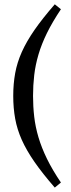

<svg xmlns="http://www.w3.org/2000/svg" viewBox="-20 -736 330 892"><path d="M133.5 -290.5Q133.5 -241 139 -193.5Q144.5 -146 158.8 -98Q173 -50 198.2 1.8Q223.5 53.5 263 112L234.5 135.5Q177.5 70 140.2 16.2Q103 -37.5 81.2 -86.2Q59.5 -135 50.5 -184.5Q41.5 -234 41.5 -290.5Q41.5 -346.5 50.5 -396Q59.5 -445.5 81.2 -494.2Q103 -543 140.2 -596.8Q177.5 -650.5 234.5 -716L263 -693Q223.5 -634 198.2 -582.5Q173 -531 158.8 -482.8Q144.5 -434.5 139 -387Q133.5 -339.5 133.5 -290.5Z"/></svg>

Font: Newsreader 16pt 16pt Medium
Style: Regular
Weight: 500
Version: Version 1.003